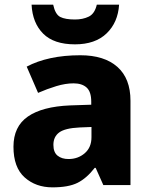

<svg xmlns="http://www.w3.org/2000/svg" viewBox="-20 -797 650 827"><path d="M326 -559Q429 -559 485.5 -509Q542 -459 542 -363V0H425L392 -74H388Q353 -29 314 -9.5Q275 10 206 10Q134 10 86 -33Q38 -76 38 -165Q38 -252 100 -295Q162 -338 282 -343L373 -346V-359Q373 -402 353 -420Q333 -438 297 -438Q262 -438 222.5 -426Q183 -414 144 -397L95 -510Q140 -534 198 -546.5Q256 -559 326 -559ZM323 -248Q260 -245 235 -226.5Q210 -208 210 -173Q210 -141 228 -126.5Q246 -112 275 -112Q316 -112 345 -137Q374 -162 374 -206V-250ZM493 -777Q488 -700 439 -653Q390 -606 303 -606Q212 -606 166 -652Q120 -698 116 -777H209Q218 -735 239.5 -724Q261 -713 303 -713Q337 -713 362.5 -725.5Q388 -738 397 -777Z"/></svg>

Font: Noto Sans Thai Looped ExtraBold
Style: Regular
Weight: 800
Designer: Sasikarn Vongin, Ben Mitchell
Foundry: The Fontpad Ltd
Version: Version 1.001; ttfautohint (v1.8.4.7-5d5b)